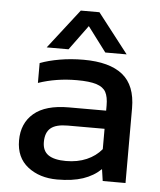

<svg xmlns="http://www.w3.org/2000/svg" viewBox="-51 -726 649 780"><g transform="rotate(5 273.5 -336.0)"><path d="M247 -682H323L448 -521H361L285 -622L211 -521H122ZM43 -135Q43 -205 90.5 -245.5Q138 -286 233 -286H385V-307Q385 -342 374.5 -361.5Q364 -381 336 -390Q308 -399 256 -399Q172 -399 99 -374V-455Q133 -468 179 -476Q225 -484 276 -484Q382 -484 435.5 -441Q489 -398 489 -305V0H396L389 -48Q359 -19 316 -4.5Q273 10 211 10Q139 10 91 -27.5Q43 -65 43 -135ZM385 -129V-212H235Q187 -212 165.5 -194Q144 -176 144 -137Q144 -101 168 -84.5Q192 -68 240 -68Q287 -68 324 -84Q361 -100 385 -129Z"/></g></svg>

Font: Kanit
Style: Regular
Weight: 400
Designer: Katatrad Team
Foundry: Cadson Demak
Version: Version 1.001